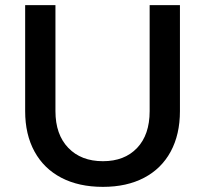

<svg xmlns="http://www.w3.org/2000/svg" viewBox="-20 -720 799 748"><path d="M196 -287Q196 -196 246 -144Q296 -92 381 -92Q465 -92 514 -143.5Q563 -195 563 -287V-700H681V-287Q681 -196 645 -129.5Q609 -63 541.5 -27.5Q474 8 381 8Q287 8 219 -27.5Q151 -63 114.5 -129.5Q78 -196 78 -287V-700H196Z"/></svg>

Font: Alexandria
Style: Regular
Weight: 400
Designer: Mohamed Gaber
Foundry: Kief Type Foundry
Version: Version 5.100